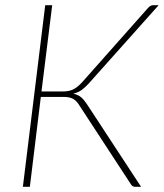

<svg xmlns="http://www.w3.org/2000/svg" viewBox="-20 -723 634 743"><path d="M140.5 -369H220Q232 -369 242 -370.5Q252 -372 261 -376Q270 -380 279 -387Q288 -394 298.5 -405.5L553.5 -693Q562.5 -703 573.5 -703H594L324 -400.5Q309.5 -384.5 296 -374.8Q282.5 -365 263.5 -360.5Q282.5 -356.5 294 -346.5Q305.5 -336.5 316 -320.5L526 0H504Q497 0 492.8 -3Q488.5 -6 484.5 -13L288.5 -313Q283 -322 277.5 -328.5Q272 -335 265 -339.2Q258 -343.5 248.5 -345.8Q239 -348 225.5 -348H138L95.5 0H68.5L155 -703H182Z"/></svg>

Font: Lato Thin
Style: Italic
Weight: 200
Italic angle: -7°
Designer: Lukasz Dziedzic
Foundry: tyPoland Lukasz Dziedzic
Version: Version 2.007; 2014-02-27